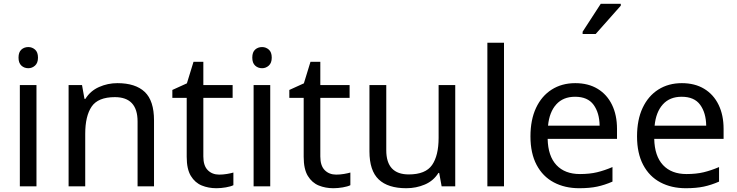

<svg xmlns="http://www.w3.org/2000/svg" viewBox="-20 -986 3900 1016"><path d="M130 -737Q150 -737 165.5 -723.5Q181 -710 181 -681Q181 -653 165.5 -639Q150 -625 130 -625Q108 -625 93 -639Q78 -653 78 -681Q78 -710 93 -723.5Q108 -737 130 -737ZM173 -536V0H85V-536Z M601 -546Q697 -546 746 -499.5Q795 -453 795 -349V0H708V-343Q708 -472 588 -472Q499 -472 465 -422Q431 -372 431 -278V0H343V-536H414L427 -463H432Q458 -505 504 -525.5Q550 -546 601 -546Z M1140 -62Q1160 -62 1181 -65.5Q1202 -69 1215 -73V-6Q1201 1 1175 5.5Q1149 10 1125 10Q1083 10 1047.5 -4.5Q1012 -19 990 -55Q968 -91 968 -156V-468H892V-510L969 -545L1004 -659H1056V-536H1211V-468H1056V-158Q1056 -109 1079.5 -85.5Q1103 -62 1140 -62Z M1367 -737Q1387 -737 1402.5 -723.5Q1418 -710 1418 -681Q1418 -653 1402.5 -639Q1387 -625 1367 -625Q1345 -625 1330 -639Q1315 -653 1315 -681Q1315 -710 1330 -723.5Q1345 -737 1367 -737ZM1410 -536V0H1322V-536Z M1759 -62Q1779 -62 1800 -65.5Q1821 -69 1834 -73V-6Q1820 1 1794 5.5Q1768 10 1744 10Q1702 10 1666.5 -4.5Q1631 -19 1609 -55Q1587 -91 1587 -156V-468H1511V-510L1588 -545L1623 -659H1675V-536H1830V-468H1675V-158Q1675 -109 1698.5 -85.5Q1722 -62 1759 -62Z M2389 -536V0H2317L2304 -71H2300Q2274 -29 2228 -9.5Q2182 10 2130 10Q2033 10 1984 -36.5Q1935 -83 1935 -185V-536H2024V-191Q2024 -63 2143 -63Q2232 -63 2266.5 -113Q2301 -163 2301 -257V-536Z M2647 0H2559V-760H2647Z M3024 -546Q3093 -546 3142.5 -516Q3192 -486 3218.5 -431.5Q3245 -377 3245 -304V-251H2878Q2880 -160 2924.5 -112.5Q2969 -65 3049 -65Q3100 -65 3139.5 -74.5Q3179 -84 3221 -102V-25Q3180 -7 3140 1.5Q3100 10 3045 10Q2969 10 2910.5 -21Q2852 -52 2819.5 -113.5Q2787 -175 2787 -264Q2787 -352 2816.5 -415Q2846 -478 2899.5 -512Q2953 -546 3024 -546ZM3023 -474Q2960 -474 2923.5 -433.5Q2887 -393 2880 -321H3153Q3152 -389 3121 -431.5Q3090 -474 3023 -474ZM3063 -806V-818L3159 -966H3265V-956L3132 -806Z M3588 -546Q3657 -546 3706.5 -516Q3756 -486 3782.5 -431.5Q3809 -377 3809 -304V-251H3442Q3444 -160 3488.5 -112.5Q3533 -65 3613 -65Q3664 -65 3703.5 -74.5Q3743 -84 3785 -102V-25Q3744 -7 3704 1.5Q3664 10 3609 10Q3533 10 3474.5 -21Q3416 -52 3383.5 -113.5Q3351 -175 3351 -264Q3351 -352 3380.5 -415Q3410 -478 3463.5 -512Q3517 -546 3588 -546ZM3587 -474Q3524 -474 3487.5 -433.5Q3451 -393 3444 -321H3717Q3716 -389 3685 -431.5Q3654 -474 3587 -474Z"/></svg>

Font: Noto Sans Tifinagh APT
Style: Regular
Weight: 400
Designer: JamraPatel
Foundry: JamraPatel LLC
Version: Version 2.006; ttfautohint (v1.8.4.7-5d5b)